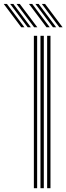

<svg xmlns="http://www.w3.org/2000/svg" viewBox="-128 -988 349 1008"><path d="M119.5 0V-800H137V0ZM49.8 0V-800H67V0ZM84.5 0V-800H102V0ZM51 -845 -41.2 -967.5H-24.2L67.8 -845ZM-16.5 -845 -108.5 -967.5H-91.8L0.2 -845ZM17.2 -845 -74.8 -967.5H-58L34 -845ZM183.5 -845 91.5 -967.5H108.5L200.5 -845ZM116 -845 24 -967.5H41L133 -845ZM149.8 -845 57.8 -967.5H74.8L166.8 -845Z"/></svg>

Font: Big Shoulders Inline Display Thin SemiBold
Style: Regular
Weight: 600
Version: Version 2.002